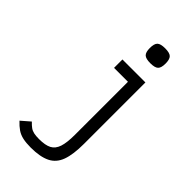

<svg xmlns="http://www.w3.org/2000/svg" viewBox="-314 -947 1229 1229"><g transform="rotate(45 300.0 -333.0)"><path d="M238 196Q197 196 167 189.5Q137 183 113.5 167Q90 151 66 125L126 73Q143 91 157.5 101.5Q172 112 191 116Q210 120 238 120Q294 120 324.5 104Q355 88 368 48.5Q381 9 381 -62V-542H255V-618H463V-62Q463 34 442.5 90.5Q422 147 372.5 171.5Q323 196 238 196ZM398 -727Q357 -727 342 -741.5Q327 -756 327 -794Q327 -833 342 -847.5Q357 -862 398 -862Q439 -862 454 -847.5Q469 -833 469 -794Q469 -756 454 -741.5Q439 -727 398 -727Z"/></g></svg>

Font: Victor Mono Thin Medium
Style: Regular
Weight: 500
Monospace: yes
Version: Version 1.561;gftools[0.9.30]